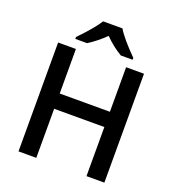

<svg xmlns="http://www.w3.org/2000/svg" viewBox="-162 -1057 1075 1183"><g transform="rotate(20 375.5 -465.5)"><path d="M657.2 -713.9V0H540V-321.8H210.9V0H94.2V-713.9H210.9V-421.9H540V-713.9ZM562 -771H484.4Q424.3 -806.6 373 -858.9Q322.3 -808.6 263.2 -771H186V-783.2Q279.8 -880.4 310.1 -931.2H437Q468.3 -877 562 -783.2Z"/></g></svg>

Font: Open Sans
Style: SemiBold
Weight: 600
Foundry: Ascender Corporation
Version: Version 1.10